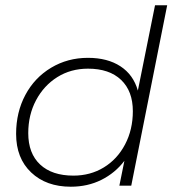

<svg xmlns="http://www.w3.org/2000/svg" viewBox="-20 -703 661 727"><path d="M613 -683 477 0H432L451 -94Q416 -48 364 -22Q312 4 248 4Q155 4 98 -50Q41 -104 41 -196Q41 -278 76 -343.5Q111 -409 173.5 -446.5Q236 -484 313 -484Q387 -484 436 -452Q485 -420 502 -360L567 -683ZM483 -282Q483 -358 438.5 -400.5Q394 -443 313 -443Q248 -443 197 -411Q146 -379 116.5 -323.5Q87 -268 87 -199Q87 -122 132 -80Q177 -38 258 -38Q322 -38 373 -69Q424 -100 453.5 -156Q483 -212 483 -282Z"/></svg>

Font: Montserrat Ace
Style: Light Italic
Weight: 300
Italic angle: -11.3°
Designer: Julieta Ulanovsky
Foundry: Julieta Ulanovsky
Version: Version 1